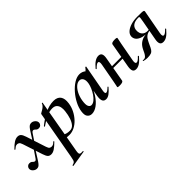

<svg xmlns="http://www.w3.org/2000/svg" viewBox="21 -1164 2135 2135"><g transform="rotate(-45 1089.0 -96.0)"><path d="M280 11Q253 11 238.5 -4.5Q224 -20 211 -60L135 -292Q125 -323 112.5 -330.5Q100 -338 88 -338Q73 -338 61 -330.5Q49 -323 36 -311Q33 -307 28.5 -311.5Q24 -316 28 -319Q65 -357 94.5 -376Q124 -395 151 -395Q177 -395 192 -380Q207 -365 220 -325L296 -92Q306 -61 318 -54Q330 -47 343 -47Q358 -47 370 -54Q382 -61 394 -74Q398 -77 402 -73Q406 -69 402 -65Q365 -28 336 -8.5Q307 11 280 11ZM54 11Q29 11 8 -9Q-13 -29 -9 -55Q-7 -69 5 -80.5Q17 -92 35 -92Q54 -92 63.5 -85Q73 -78 80 -70.5Q87 -63 99 -63Q104 -63 110 -67Q116 -71 124 -83L204 -201L214 -187L135 -62Q116 -31 103 -15.5Q90 0 79.5 5.5Q69 11 54 11ZM219 -184 208 -198 288 -323Q307 -354 319.5 -369Q332 -384 343 -389.5Q354 -395 368 -395Q393 -395 414 -375.5Q435 -356 432 -330Q430 -316 418 -304Q406 -292 387 -292Q369 -292 359.5 -299.5Q350 -307 342.5 -314.5Q335 -322 323 -322Q319 -322 312.5 -318Q306 -314 298 -302Z M363 275Q360 276 358.5 270Q357 264 361 263Q381 258 390.5 251.5Q400 245 405 229.5Q410 214 415 185L517 -386Q517 -389 529 -395.5Q541 -402 557.5 -412Q574 -422 587.5 -435.5Q601 -449 605 -464Q607 -468 612 -467Q617 -466 616 -462L503 178Q496 217 505.5 227Q515 237 550 233Q554 233 556 238Q558 243 553 244ZM575 1Q550 1 525.5 -2Q501 -5 487 -8L497 -70Q518 -54 545 -41.5Q572 -29 612 -29Q646 -29 669 -54.5Q692 -80 706.5 -123Q721 -166 727 -220Q731 -252 725.5 -280Q720 -308 701.5 -326Q683 -344 646 -344Q602 -344 555 -322.5Q508 -301 450 -260Q446 -256 442.5 -261Q439 -266 443 -270Q507 -323 577.5 -358Q648 -393 715 -393Q775 -393 801 -357Q827 -321 817 -253Q810 -202 786.5 -156Q763 -110 729.5 -74.5Q696 -39 656 -19Q616 1 575 1Z M918 13Q884 13 864.5 -11.5Q845 -36 853 -91Q860 -142 887.5 -195.5Q915 -249 955.5 -295.5Q996 -342 1041.5 -370.5Q1087 -399 1129 -399Q1149 -399 1170 -391.5Q1191 -384 1206.5 -367.5Q1222 -351 1224 -324L1164 -357Q1181 -359 1199.5 -373Q1218 -387 1231 -407Q1233 -410 1238.5 -408Q1244 -406 1243 -404L1185 -89Q1176 -42 1196 -42Q1206 -42 1220 -51.5Q1234 -61 1250 -77Q1253 -80 1257 -76Q1261 -72 1258 -69Q1227 -32 1199.5 -11.5Q1172 9 1146 9Q1114 9 1102.5 -14.5Q1091 -38 1099 -89L1124 -229L1145 -246Q1121 -164 1083 -106Q1045 -48 1002 -17.5Q959 13 918 13ZM982 -60Q1006 -60 1030 -79Q1054 -98 1074.5 -128Q1095 -158 1109.5 -191.5Q1124 -225 1129 -253Q1137 -298 1123 -324Q1109 -350 1079 -350Q1051 -350 1024 -327Q997 -304 976 -264Q955 -224 946 -172Q936 -109 948 -84.5Q960 -60 982 -60Z M1359 8Q1340 8 1333 5.5Q1326 3 1326 0Q1326 -4 1331.5 -26Q1337 -48 1341 -74L1382 -297Q1391 -346 1367 -346Q1357 -346 1342.5 -336Q1328 -326 1309 -306Q1306 -302 1302 -306.5Q1298 -311 1301 -315Q1337 -358 1366 -376.5Q1395 -395 1423 -395Q1455 -395 1465 -372.5Q1475 -350 1467 -309L1415 -12Q1410 8 1359 8ZM1402 -181 1405 -205H1647L1644 -181ZM1617 9Q1585 9 1575.5 -13.5Q1566 -36 1573 -77L1625 -374Q1630 -394 1681 -394Q1701 -394 1707.5 -391Q1714 -388 1714 -386Q1714 -382 1709 -360Q1704 -338 1699 -312L1658 -89Q1649 -40 1673 -40Q1694 -40 1730 -80Q1734 -84 1738 -79.5Q1742 -75 1739 -71Q1703 -28 1674 -9.5Q1645 9 1617 9Z M1793 9Q1782 9 1768 7Q1754 5 1737 1Q1733 0 1734.5 -5.5Q1736 -11 1740 -9Q1744 -8 1751 -8Q1771 -8 1784 -21.5Q1797 -35 1807 -54.5Q1817 -74 1824 -90Q1844 -132 1872 -154Q1900 -176 1932.5 -184Q1965 -192 1997 -192L2002 -188Q1936 -188 1898 -203.5Q1860 -219 1845.5 -243.5Q1831 -268 1835 -295Q1840 -325 1867.5 -347.5Q1895 -370 1938.5 -383Q1982 -396 2035 -396Q2083 -396 2105.5 -395Q2128 -394 2134.5 -389.5Q2141 -385 2139 -375L2086 -89Q2077 -40 2102 -40Q2111 -40 2125.5 -50Q2140 -60 2159 -80Q2163 -84 2167 -79.5Q2171 -75 2167 -71Q2131 -28 2102.5 -9.5Q2074 9 2045 9Q2013 9 2003 -13.5Q1993 -36 2001 -77L2044 -312Q2050 -345 2051.5 -359Q2053 -373 2050 -376.5Q2047 -380 2038 -380Q1986 -380 1957.5 -361Q1929 -342 1923 -306Q1919 -281 1926 -257Q1933 -233 1953.5 -217.5Q1974 -202 2009 -202Q2032 -202 2056 -208L2050 -191Q2007 -191 1982 -176.5Q1957 -162 1942 -136.5Q1927 -111 1912 -78Q1898 -45 1885.5 -26Q1873 -7 1852.5 1Q1832 9 1793 9Z"/></g></svg>

Font: Cormorant Infant Light
Style: Italic
Weight: 300
Italic angle: -10°
Designer: Christian Thalmann (Catharsis Fonts)
Foundry: Catharsis Fonts
Version: Version 4.001